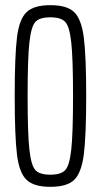

<svg xmlns="http://www.w3.org/2000/svg" viewBox="-20 -716 390 744"><path d="M37 -344Q37 -502 46 -572.5Q55 -643 83.5 -669.5Q112 -696 175 -696Q239 -696 267 -669.5Q295 -643 304.5 -572.5Q314 -502 314 -344Q314 -186 304.5 -115.5Q295 -45 267 -18.5Q239 8 175 8Q112 8 83.5 -18.5Q55 -45 46 -115.5Q37 -186 37 -344ZM263 -344Q263 -491 256 -553Q249 -615 232 -632Q215 -649 175 -649Q135 -649 118 -632Q101 -615 94 -552.5Q87 -490 87 -344Q87 -198 94 -135.5Q101 -73 118 -56Q135 -39 175 -39Q215 -39 232 -56Q249 -73 256 -135Q263 -197 263 -344Z"/></svg>

Font: Saira Ultra Condensed Light
Style: Regular
Weight: 300
Width: 1
Designer: Hector Gatti with collaboration of the Omnibus-Type team
Foundry: Omnibus-Type
Version: Version 1.001; ttfautohint (v1.8)